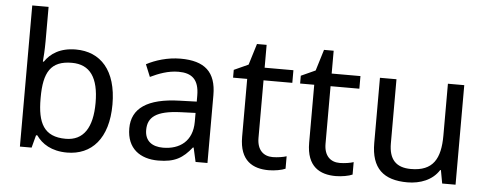

<svg xmlns="http://www.w3.org/2000/svg" viewBox="-50 -890 2617 1030"><g transform="rotate(5 1258.0 -375.0)"><path d="M173 -575V-760H85V0H148L166 -68H173C203 -25 255 10 339 10C471 10 560 -84 560 -268C560 -452 472 -545 339 -545C255 -545 203 -510 173 -465H168C170 -487 173 -530 173 -575ZM324 -472C422 -472 469 -404 469 -269C469 -136 422 -63 326 -63C208 -63 173 -135 173 -267V-271C173 -408 210 -472 324 -472Z M903 -545C833 -545 767 -524 720 -499L747 -433C791 -454 842 -474 898 -474C968 -474 1009 -444 1009 -355V-323L918 -320C743 -315 661 -256 661 -149C661 -40 733 10 830 10C920 10 963 -17 1010 -76H1014L1031 0H1095V-365C1095 -490 1033 -545 903 -545ZM929 -259 1008 -262V-214C1008 -110 940 -61 850 -61C792 -61 752 -88 752 -148C752 -216 795 -254 929 -259Z M1440 -62C1391 -62 1356 -93 1356 -158V-468H1511V-536H1356V-659H1304L1269 -545L1192 -510V-468H1268V-156C1268 -26 1341 10 1425 10C1457 10 1496 3 1515 -6V-73C1498 -67 1466 -62 1440 -62Z M1801 -62C1752 -62 1717 -93 1717 -158V-468H1872V-536H1717V-659H1665L1630 -545L1553 -510V-468H1629V-156C1629 -26 1702 10 1786 10C1818 10 1857 3 1876 -6V-73C1859 -67 1827 -62 1801 -62Z M2431 -536H2343V-257C2343 -132 2304 -63 2185 -63C2104 -63 2066 -105 2066 -191V-536H1977V-185C1977 -49 2043 10 2172 10C2241 10 2307 -15 2342 -71H2346L2359 0H2431Z"/></g></svg>

Font: Noto Sans Lycian
Style: Regular
Weight: 400
Designer: Monotype Design Team
Foundry: Monotype Imaging Inc.
Version: Version 2.002